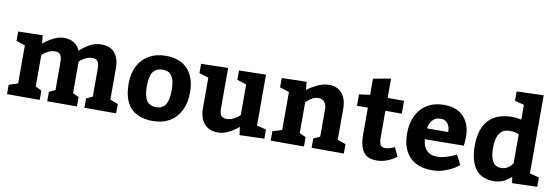

<svg xmlns="http://www.w3.org/2000/svg" viewBox="-56 -1190 4698 1616"><g transform="rotate(10 2292.5 -382.5)"><path d="M967.8 0H696.8V-80.1L750 -105V-342.8Q750 -384.8 736.6 -404.8Q723.1 -424.8 691.9 -424.8Q663.1 -424.8 638.4 -413.3Q613.8 -401.9 597.4 -388.4Q581.1 -375 581.1 -373V-105L632.8 -80.1V0H378.9V-80.1L431.2 -105V-342.8Q431.2 -385.7 418 -405.3Q404.8 -424.8 374 -424.8Q345.2 -424.8 320.1 -413.3Q294.9 -401.9 278.6 -387.9Q262.2 -374 262.2 -373V-105L314.9 -80.1V0H35.2V-80.1L111.8 -105V-430.2L36.1 -455.1V-535.2L245.1 -540L252 -469.2Q252 -471.2 281 -492.7Q310.1 -514.2 349.1 -532Q388.2 -549.8 426.8 -549.8Q527.8 -549.8 564.9 -463.9Q592.8 -491.7 640.9 -520.8Q689 -549.8 746.1 -549.8Q823.2 -549.8 861.6 -502.9Q899.9 -456.1 899.9 -370.1V-105L967.8 -80.1Z M1549.8 -279.8Q1549.8 -190.9 1516.8 -125.5Q1483.9 -60.1 1423.8 -25.1Q1363.8 9.8 1282.7 9.8Q1027.8 9.8 1027.8 -265.1Q1027.8 -354 1061.3 -418Q1094.7 -481.9 1155.8 -515.9Q1216.8 -549.8 1297.9 -549.8Q1418.5 -549.8 1484.1 -479.5Q1549.8 -409.2 1549.8 -279.8ZM1182.6 -270Q1182.6 -187 1207.8 -148.4Q1232.9 -109.9 1287.6 -109.9Q1342.8 -109.9 1368.7 -148.4Q1394.5 -187 1394.5 -274.9Q1394.5 -353 1370.1 -391.6Q1345.7 -430.2 1292.5 -430.2Q1235.8 -430.2 1209.2 -393.6Q1182.6 -356.9 1182.6 -270Z M1599.6 -535.2 1829.6 -540V-194.8Q1829.6 -152.8 1843.5 -134Q1857.4 -115.2 1890.6 -115.2Q1919.4 -115.2 1944.3 -127.2Q1969.2 -139.2 1986.3 -153.1Q2003.4 -167 2003.4 -168.9V-430.2L1923.3 -455.1V-535.2L2153.3 -540V-105L2233.4 -85V-6.8L2022.5 0L2012.7 -69.8Q2012.7 -67.9 1985.1 -46.9Q1957.5 -25.9 1918.5 -8.1Q1879.4 9.8 1837.4 9.8Q1762.2 9.8 1720.9 -37.6Q1679.7 -85 1679.7 -168.9V-430.2L1599.6 -455.1Z M2691.4 -547.9Q2763.2 -547.9 2803.2 -500.5Q2843.3 -453.1 2843.3 -370.1V-105L2913.6 -80.1V0H2638.2V-80.1L2693.4 -105V-342.8Q2693.4 -377.9 2674.8 -400.4Q2656.2 -422.9 2625.5 -422.9Q2597.7 -422.9 2574 -410.4Q2550.3 -397.9 2534.4 -383.1Q2518.6 -368.2 2518.6 -366.2V-105L2573.2 -80.1V0H2288.6V-80.1L2368.7 -105V-430.2L2288.6 -455.1V-535.2L2500.5 -540L2507.3 -471.2Q2507.3 -473.1 2538.8 -493.7Q2570.3 -514.2 2610.8 -531Q2651.4 -547.9 2691.4 -547.9Z M3045.9 -185.1V-415H2953.1V-512.2L3045.9 -524.9V-663.1L3195.8 -689.9V-524.9H3335.9V-415H3195.8V-194.8Q3195.8 -145 3206.8 -125Q3217.8 -105 3249 -105Q3267.1 -105 3291 -113Q3314.9 -121.1 3328.1 -127.9L3363.8 -51.8Q3279.8 10.3 3193.8 9.8Q3112.8 9.8 3079.3 -40.5Q3045.9 -90.8 3045.9 -185.1Z M3685.5 -109.9Q3722.7 -109.9 3760 -120.4Q3797.4 -130.9 3822 -141.8Q3846.7 -152.8 3853.5 -157.2L3896.5 -74.2Q3896.5 -72.3 3861.6 -49.6Q3826.7 -26.9 3776.1 -8.5Q3725.6 9.8 3668.5 9.8Q3541.5 9.8 3475.1 -60.5Q3408.7 -130.9 3408.7 -259.8Q3408.7 -346.7 3440.7 -412.4Q3472.7 -478 3532.7 -513.9Q3592.8 -549.8 3675.3 -549.8Q3785.2 -549.8 3843.8 -486.8Q3902.3 -423.8 3902.3 -314.9Q3902.3 -291 3899.9 -268.6Q3897.5 -246.1 3896.5 -240.2L3564.5 -236.8Q3568.4 -176.8 3600.8 -143.3Q3633.3 -109.9 3685.5 -109.9ZM3566.4 -330.1H3747.6Q3747.6 -375 3727.5 -402.6Q3707.5 -430.2 3665.5 -430.2Q3624.5 -430.2 3598.6 -402.6Q3572.8 -375 3566.4 -330.1Z M4192.4 9.8Q4089.4 9.8 4038.3 -60.1Q3987.3 -129.9 3987.3 -256.8Q3987.3 -399.9 4055.7 -474.9Q4124 -549.8 4260.3 -549.8Q4291 -549.8 4335.4 -540V-667L4255.4 -687V-767.1L4485.4 -774.9V-106.9L4565.4 -86.9V-6.8L4352.1 0L4343.3 -53.2Q4321.3 -30.8 4284.2 -10.5Q4247.1 9.8 4192.4 9.8ZM4257.3 -430.2Q4196.3 -430.2 4169.2 -387.2Q4142.1 -344.2 4142.1 -265.1Q4142.1 -188 4165.3 -148.9Q4188.5 -109.9 4238.3 -109.9Q4266.1 -109.9 4288.1 -122.3Q4310.1 -134.8 4322.8 -149.9Q4335.4 -165 4335.4 -167V-415Q4303.2 -430.2 4257.3 -430.2Z"/></g></svg>

Font: Kadwa
Style: Bold
Weight: 700
Designer: Sol Matas
Foundry: Sol Matas
Version: Version 1.001;PS 001.000;hotconv 1.0.70;makeotf.lib2.5.58329